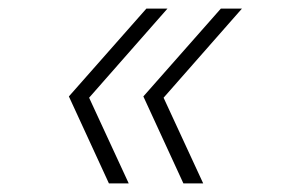

<svg xmlns="http://www.w3.org/2000/svg" viewBox="-20 -492 690 446"><path d="M233 -66 140 -268 320 -472H369L187 -265L279 -66ZM406 -66 313 -268 493 -472H542L360 -265L452 -66Z"/></svg>

Font: Azeret Mono Thin Thin
Style: Italic
Weight: 250
Italic angle: -12°
Version: Version 1.002